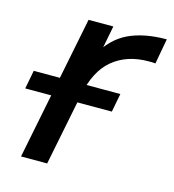

<svg xmlns="http://www.w3.org/2000/svg" viewBox="-86 -608 616 681"><g transform="rotate(15 222.0 -267.5)"><path d="M52 0 158 -530H249L219 -376L210 -414Q247 -481 304 -508Q361 -535 444 -535L427 -442Q420 -443 414.5 -443Q409 -443 402 -443Q323 -443 271 -400Q219 -357 201 -265L148 0ZM4 -237 17 -305H335L322 -237Z"/></g></svg>

Font: Montserrat Thin Medium
Style: Italic
Weight: 500
Italic angle: -11.3°
Version: Version 9.000